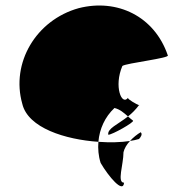

<svg xmlns="http://www.w3.org/2000/svg" viewBox="-20 -564 672 681"><path d="M59 -196C79 -110 212 -69 329 -61C333 -107 352 -149 386 -181C406 -176 419 -164 434 -151C448 -162 461 -175 473 -191C466 -193 432 -212 434 -217C412 -188 383 -257 414 -330C426 -340 586 -358 575 -368C528 -506 396 -570 259 -535C108 -493 18 -341 59 -196ZM329 -61C327 -37 329 -11 337 14C365 62 417 124 420 84C394 84 418 20 418 -24C421 -38 430 -52 441 -64C409 -59 370 -58 329 -61ZM364 -86C378 -86 456 -130 452 -136C445 -141 440 -146 434 -151C397 -122 360 -108 364 -86ZM434 -218C434 -218 434 -217 434 -217C434 -217 434 -218 434 -218ZM441 -64C453 -66 464 -68 473 -71C478 -76 487 -88 479 -95C467 -88 453 -77 441 -64ZM474 -192C474 -192 473 -191 473 -191C474 -191 475 -191 474 -190Z"/></svg>

Font: Ampere
Style: Regular
Weight: 400
Version: Version 1